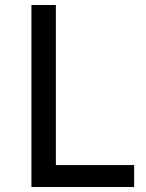

<svg xmlns="http://www.w3.org/2000/svg" viewBox="-20 -750 584 770"><path d="M106 0V-730H204V-88H518V0Z"/></svg>

Font: Cazoo Sans
Style: Regular
Weight: 400
Designer: Jonathan Barnbrook, Julián Moncada
Foundry: Barnbrook Fonts
Version: Version 2.000;Glyphs 3.3 (3337)